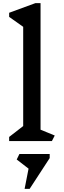

<svg xmlns="http://www.w3.org/2000/svg" viewBox="-20 -893 405 1217"><path d="M309 1H38V-25L127 -94V-723L38 -786V-812L204 -873H237V-71L327 -34ZM295 109 168 304H136L161 176L86 118L103 83H295Z"/></svg>

Font: Inknut Antiqua Light
Style: Regular
Weight: 300
Designer: Claus Eggers Sørensen
Foundry: Claus Eggers Sørensen
Version: Version 1.003; ttfautohint (v1.8.2) -l 8 -r 50 -G 200 -x 14 